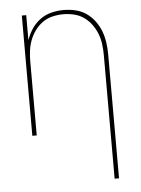

<svg xmlns="http://www.w3.org/2000/svg" viewBox="-53 -570 606 827"><g transform="rotate(-5 250.0 -156.5)"><path d="M409 215V-320Q409 -343 406 -366.5Q403 -390 394.5 -412Q386 -434 372 -453Q358 -472 339 -485.5Q320 -499 296.5 -504.5Q273 -510 250 -510Q227 -510 203.5 -504.5Q180 -499 161 -485.5Q142 -472 128 -453Q114 -434 105.5 -412Q97 -390 94 -366.5Q91 -343 91 -320V0H72V-520H91V-412Q100 -438 115 -460.5Q130 -483 152 -499Q174 -515 200.5 -521.5Q227 -528 253 -528Q279 -528 304.5 -522Q330 -516 351 -501.5Q372 -487 387.5 -466Q403 -445 412 -421Q421 -397 424.5 -371.5Q428 -346 428 -320V215Z"/></g></svg>

Font: Iosevka SS18 Thin
Style: Regular
Weight: 100
Monospace: yes
Designer: Belleve Invis
Foundry: Belleve Invis
Version: Version 25.1.1; ttfautohint (v1.8.4)